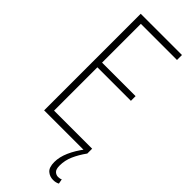

<svg xmlns="http://www.w3.org/2000/svg" viewBox="-296 -732 984 984"><g transform="rotate(45 196.0 -240.0)"><path d="M60 0V-700H359V-664H97V-383H340V-349H97V-35H373V0ZM345 220Q320 220 302 204.5Q284 189 284 150Q284 114 301.5 74Q319 34 351 -8L373 0Q347 36 331.5 71Q316 106 316 144Q316 171 327 181Q338 191 352 191Q365 191 374 186L379 212Q364 220 345 220Z"/></g></svg>

Font: Georama SemiCondensed ExtraLight
Style: Regular
Weight: 200
Width: 4
Designer: Jean-Baptiste Levee
Foundry: Production Type
Version: Version 1.000